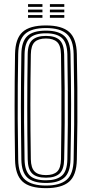

<svg xmlns="http://www.w3.org/2000/svg" viewBox="-20 -934 460 960"><path d="M209.8 6.8Q128.2 6.8 92.4 -26.4Q56.5 -59.5 55.2 -135.8Q54 -211.2 53.5 -276.1Q53 -341 53 -402.2Q53 -463.5 53.5 -527.2Q54 -591 55.2 -664Q56.5 -740.5 92.4 -773.6Q128.2 -806.8 209.8 -806.8Q289.2 -806.8 325.9 -774.1Q362.5 -741.5 364.2 -664.2Q366 -577.2 366.8 -494Q367.5 -410.8 366.9 -323.1Q366.2 -235.5 364.2 -135.5Q362.5 -56.8 325.1 -25Q287.8 6.8 209.8 6.8ZM209.8 -6.2Q279.5 -6.2 313.2 -35.1Q347 -64 348.2 -136Q350 -227.8 350.8 -311Q351.5 -394.2 350.9 -479.8Q350.2 -565.2 348.2 -663.8Q347 -734.8 313.8 -764.2Q280.5 -793.8 209.8 -793.8Q136.5 -793.8 104.4 -763.4Q72.2 -733 71 -663.8Q69.5 -583.5 68.9 -506.1Q68.2 -428.8 68.6 -339.8Q69 -250.8 71 -136Q72 -63.8 106 -35Q140 -6.2 209.8 -6.2ZM209.8 -19.2Q145.2 -19.2 116.5 -46.4Q87.8 -73.5 86.8 -136Q85.8 -211.2 85.1 -276.1Q84.5 -341 84.5 -402.1Q84.5 -463.2 85.1 -527Q85.8 -590.8 86.8 -663.8Q87.8 -726.2 116.4 -753.5Q145 -780.8 209.8 -780.8Q272 -780.8 301.5 -754.2Q331 -727.8 332.5 -663.2Q335.2 -539.5 335.5 -411.9Q335.8 -284.2 332.5 -136.2Q331 -71 300.9 -45.1Q270.8 -19.2 209.8 -19.2ZM209.8 -32.5Q261.8 -32.5 288.6 -55Q315.5 -77.5 316.8 -136.8Q318.5 -226.8 319.1 -311.5Q319.8 -396.2 319.1 -482.4Q318.5 -568.5 316.8 -663Q315.2 -721.2 289.2 -744.4Q263.2 -767.5 209.8 -767.5Q153.5 -767.5 128.6 -743.4Q103.8 -719.2 102.8 -663.2Q101.2 -577 100.6 -494.1Q100 -411.2 100.4 -323.9Q100.8 -236.5 102.8 -136.2Q103.8 -80.8 128.6 -56.6Q153.5 -32.5 209.8 -32.5ZM209.8 -45.5Q162 -45.5 140.6 -66.8Q119.2 -88 118.5 -137.5Q114 -393.8 118.5 -663Q119.2 -714.5 142 -734.5Q164.8 -754.5 209.8 -754.5Q256 -754.5 277.9 -733.9Q299.8 -713.2 300.8 -662.8Q302.5 -577.5 303.2 -494.8Q304 -412 303.5 -324.4Q303 -236.8 300.8 -137.2Q299.8 -86.2 277.5 -65.9Q255.2 -45.5 209.8 -45.5ZM209.8 -58.5Q247.5 -58.5 265.9 -76.2Q284.2 -94 285 -138.5Q286.2 -226 286.9 -308.8Q287.5 -391.5 287.1 -477.6Q286.8 -563.8 285 -661.2Q284.2 -707 265.2 -724.2Q246.2 -741.5 209.8 -741.5Q171.8 -741.5 153.4 -723.9Q135 -706.2 134.2 -662.2Q132 -537.8 131.9 -412Q131.8 -286.2 134.2 -137.2Q135 -95 152.8 -76.8Q170.5 -58.5 209.8 -58.5ZM229.5 -899.8V-913.5H301.5V-899.8ZM120.2 -899.8V-913.5H192.2V-899.8ZM120.2 -872.5V-886H192.2V-872.5ZM229.5 -872.5V-886H301.5V-872.5ZM120.2 -845V-858.8H192.2V-845ZM229.5 -845V-858.8H301.5V-845Z"/></svg>

Font: Big Shoulders Inline Text
Style: Regular
Weight: 400
Designer: Patric King
Foundry: XO Type Co
Version: Version 1.000